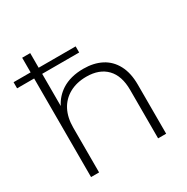

<svg xmlns="http://www.w3.org/2000/svg" viewBox="-168 -888 1008 1034"><g transform="rotate(-30 336.5 -371.0)"><path d="M361 -526Q425 -526 472.5 -501.5Q520 -477 546.5 -427.5Q573 -378 573 -305V0H523V-301Q523 -389 478.5 -435Q434 -481 354 -481Q293 -481 248 -456Q203 -431 179.5 -386Q156 -341 156 -278V0H106V-742H156V-413Q180 -461 226 -491Q281 -526 361 -526ZM0 -613V-651H386V-613Z"/></g></svg>

Font: Montserrat Z Light
Style: Regular
Weight: 300
Designer: Julieta Ulanovsky
Foundry: Julieta Ulanovsky
Version: Version 8.000